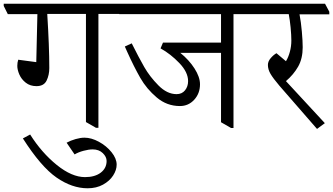

<svg xmlns="http://www.w3.org/2000/svg" viewBox="-47 -660 1790 1032"><path d="M597 -598V-585H482V27H469L415 -4V-585H207Q218 -409 218 -294Q218 -257 203.5 -227Q189 -197 149 -197Q115 -197 91.5 -215.5Q68 -234 57 -259.5Q46 -285 46 -306Q46 -324 51 -339L148 -326L154 -584H-5L-27 -628V-640H575Z M410 292Q463 292 494.5 268Q526 244 526 205Q526 183 505.5 163Q485 143 451 143Q430 143 402 150.5Q374 158 354 170L311 107Q333 95 359.5 87.5Q386 80 407 80Q444 80 484.5 102Q525 124 552.5 158Q580 192 580 225Q580 254 561 283.5Q542 313 506.5 332.5Q471 352 424 352Q340 352 256.5 294Q173 236 76 84L115 63Q177 161 258 226.5Q339 292 410 292Z M1323 -584H1208V28H1195L1141 -3V-376H922Q969 -338 998.5 -292Q1028 -246 1028 -207Q1028 -158 997 -124Q966 -90 920 -90Q850 -90 795.5 -136Q741 -182 707 -241.5Q673 -301 636 -383L624 -410L661 -427Q699 -351 728.5 -299.5Q758 -248 804.5 -201Q851 -154 902 -154Q931 -154 947.5 -174.5Q964 -195 964 -224Q964 -272 917 -321Q870 -370 816 -400L829 -431H1141V-584H594L572 -628V-640H1300L1323 -597Z M1723 -583H1563Q1571 -541 1575.5 -489.5Q1580 -438 1580 -406Q1580 -345 1555.5 -302Q1531 -259 1490 -224L1699 2L1657 33L1455 -199Q1421 -239 1407 -263Q1393 -287 1393 -311Q1393 -330 1408 -347.5Q1423 -365 1439 -374L1490 -331Q1503 -352 1511 -381.5Q1519 -411 1519 -442Q1519 -471 1515 -512.5Q1511 -554 1505 -584H1319L1297 -628V-640H1700L1723 -597Z"/></svg>

Font: Martel Light
Style: Regular
Weight: 300
Designer: Dan Reynolds
Foundry: Dan Reynolds
Version: Version 1.001; ttfautohint (v1.1) -l 5 -r 5 -G 72 -x 0 -D la